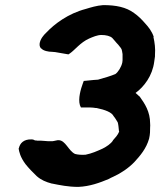

<svg xmlns="http://www.w3.org/2000/svg" viewBox="-20 -747 628 752"><path d="M53 -165C55 -153 59 -132 80 -104C92 -89 108 -72 124 -57C141 -42 160 -34 183 -28H184C214 -22 247 -15 286 -15H287C332 -17 370 -31 406 -46L407 -47H408C411 -49 415 -51 424 -55C453 -68 484 -89 506 -112C529 -137 553 -165 564 -204C568 -221 568 -235 568 -249C569 -253 568 -258 568 -263C568 -310 547 -341 527 -369L526 -370H525C521 -374 517 -378 511 -383C544 -407 577 -450 584 -505L587 -526V-532C589 -557 586 -580 581 -602L582 -603C575 -624 562 -641 548 -656C536 -670 521 -685 505 -696C474 -719 434 -727 385 -727H384C358 -725 336 -718 316 -712C247 -694 193 -653 161 -619C159 -616 154 -613 150 -607C138 -593 129 -571 140 -558L142 -557C150 -548 169 -544 184 -544L196 -543C212 -540 230 -537 248 -534L254 -538C272 -550 295 -581 329 -596C343 -602 361 -610 377 -610C395 -610 412 -606 420 -598C427 -591 433 -582 443 -572C452 -561 457 -556 458 -547L460 -535V-511L459 -502C455 -484 443 -465 432 -457C413 -449 392 -443 364 -435C359 -435 352 -434 350 -434H349L319 -431L308 -430L304 -419C297 -400 285 -361 293 -335L297 -326H334C341 -326 348 -325 355 -324H358C392 -317 418 -307 425 -292C431 -285 436 -276 441 -268C443 -263 445 -246 446 -233H447L446 -230C441 -218 432 -208 422 -197V-196C414 -184 398 -173 382 -165C360 -155 340 -146 315 -141C300 -140 285 -141 274 -144C248 -156 237 -198 209 -198H206C195 -196 186 -193 181 -194H178C164 -193 147 -197 126 -196C123 -197 121 -197 117 -197C113 -199 111 -201 103 -201C72 -202 58 -185 54 -167Z"/></svg>

Font: Hussar Pisanka
Style: BdKur
Weight: 700
Designer: Robert Jablonski
Foundry: Cannot Into Space Fonts
Version: Version 1.070